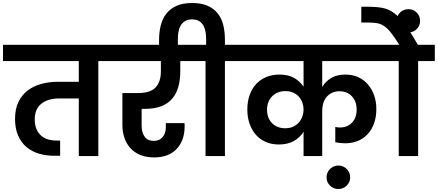

<svg xmlns="http://www.w3.org/2000/svg" viewBox="-41 -1038 2912 1277"><path d="M-21 -740H723V-632H613V0H483V-383H350Q278 -383 234 -348Q190 -313 190 -244Q190 -179 227 -141Q264 -103 339 -103H359V-2H319Q264 -2 216.5 -16.5Q169 -31 134 -61Q99 -91 79 -137.5Q59 -184 59 -247Q59 -312 81 -358.5Q103 -405 141.5 -435Q180 -465 232 -479.5Q284 -494 344 -494H483V-632H-21Z M682 -740H1256V-632H1158V-563Q1158 -508 1145.5 -462Q1133 -416 1105.5 -383Q1078 -350 1033 -332Q988 -314 923 -314H901V-201Q901 -158 920.5 -129.5Q940 -101 982 -101Q1020 -101 1041 -126.5Q1062 -152 1062 -194V-219H1186Q1187 -212 1187 -207Q1187 -202 1187 -198Q1187 -104 1134 -47.5Q1081 9 984 9Q931 9 891.5 -7.5Q852 -24 826 -53Q800 -82 786.5 -121.5Q773 -161 773 -207V-419H876Q959 -419 994 -456.5Q1029 -494 1029 -563V-632H682Z M1017 -773Q1017 -825 1028.5 -870Q1040 -915 1066 -948Q1092 -981 1134 -999.5Q1176 -1018 1237 -1018Q1299 -1018 1341 -999Q1383 -980 1408.5 -947Q1434 -914 1444.5 -869.5Q1455 -825 1455 -773V-740H1566V-632H1455V0H1326V-632H1215V-740H1330V-780Q1330 -801 1326.5 -824Q1323 -847 1313 -866Q1303 -885 1284.5 -897Q1266 -909 1237 -909Q1207 -909 1188.5 -897Q1170 -885 1159.5 -866Q1149 -847 1145.5 -824Q1142 -801 1142 -780V-711H1017Z M1978 -162Q1955 -124 1914 -100.5Q1873 -77 1813 -77Q1765 -77 1726.5 -94Q1688 -111 1661 -141.5Q1634 -172 1619 -215Q1604 -258 1604 -310Q1604 -362 1619 -405Q1634 -448 1662 -478.5Q1690 -509 1729.5 -525.5Q1769 -542 1818 -542Q1876 -542 1915.5 -519.5Q1955 -497 1978 -461V-632H1524V-740H2541V-632H2102V-459Q2123 -496 2161.5 -519Q2200 -542 2257 -542Q2304 -542 2342 -524.5Q2380 -507 2406.5 -476Q2433 -445 2447.5 -403.5Q2462 -362 2462 -313Q2462 -259 2446.5 -216.5Q2431 -174 2403 -144.5Q2375 -115 2337.5 -100Q2300 -85 2255 -85Q2220 -85 2189 -92V-194Q2196 -192 2204 -191Q2212 -190 2220 -190Q2268 -190 2299.5 -221.5Q2331 -253 2331 -310Q2331 -364 2299.5 -397.5Q2268 -431 2217 -431Q2187 -431 2165.5 -420Q2144 -409 2129.5 -391Q2115 -373 2108.5 -349.5Q2102 -326 2102 -301V0H1978ZM1856 -185Q1887 -185 1910 -196Q1933 -207 1948 -225Q1963 -243 1970.5 -265Q1978 -287 1978 -309Q1978 -332 1970.5 -354Q1963 -376 1948 -393.5Q1933 -411 1910.5 -421.5Q1888 -432 1857 -432Q1831 -432 1809 -423.5Q1787 -415 1770.5 -399Q1754 -383 1744.5 -360Q1735 -337 1735 -309Q1735 -252 1769 -218.5Q1803 -185 1856 -185Z M2209 219Q2177 219 2154 196.5Q2131 174 2131 142Q2131 109 2154 86Q2177 63 2209 63Q2242 63 2265 86Q2288 109 2288 142Q2288 174 2265 196.5Q2242 219 2209 219Z M2611 0V-632H2500V-740H2615Q2583 -790 2560 -819.5Q2537 -849 2515 -864Q2493 -879 2469 -883.5Q2445 -888 2411 -888H2362V-993H2408Q2463 -993 2503 -985.5Q2543 -978 2579 -952Q2615 -926 2652 -876Q2689 -826 2738 -740H2851V-632H2740V0Z M2675 -822Q2642 -822 2619.5 -844.5Q2597 -867 2597 -899Q2597 -932 2619.5 -954.5Q2642 -977 2675 -977Q2708 -977 2730.5 -954.5Q2753 -932 2753 -899Q2753 -867 2730.5 -844.5Q2708 -822 2675 -822Z"/></svg>

Font: Poppins SemiBold
Style: Regular
Weight: 600
Designer: Ninad Kale (Devanagari), Jonny Pinhorn (Latin)
Foundry: Indian Type Foundry
Version: Version 3.002 2017